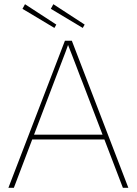

<svg xmlns="http://www.w3.org/2000/svg" viewBox="-20 -894 651 914"><path d="M20 0 289 -700H322L591 0H565L372 -504Q369 -511 361.5 -530.5Q354 -550 343.5 -578Q333 -606 321 -636.5Q309 -667 298 -695L309 -694Q303 -676 292.5 -648Q282 -620 270.5 -590.5Q259 -561 250 -537Q241 -513 237 -503L46 0ZM120 -230 128 -253H485L493 -230ZM374 -761 222 -852 234 -874 383 -777ZM99 -874 248 -777 239 -761 87 -852Z"/></svg>

Font: Mach Thin
Style: Regular
Weight: 250
Version: Version 1.002